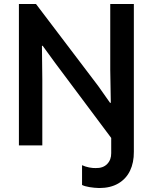

<svg xmlns="http://www.w3.org/2000/svg" viewBox="-20 -740 777 977"><path d="M76.2 -719.7H163.1L479.5 -302.7L540 -216.8H543.9L541 -385.7V-719.7H661.1V32.2Q661.6 87.4 641.6 128.9Q621.6 170.4 581.8 193.6Q542 216.8 485.4 216.8Q460.4 216.3 435.5 212.2Q410.6 208 397.5 201.2V100.6Q414.6 108.4 433.6 112.1Q452.6 115.7 466.8 115.2Q504.4 116.2 525.4 94.5Q546.4 72.8 545.9 39.1V-38.1L259.8 -420.9L197.3 -506.8H193.4L195.3 -336.9V0H76.2Z"/></svg>

Font: Reddit Sans Chocolate SemiBold
Style: Regular
Weight: 600
Designer: Stephen Hutchings
Foundry: Reddit
Version: Version 1.011